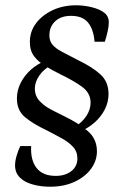

<svg xmlns="http://www.w3.org/2000/svg" viewBox="-20 -601 468 727"><path d="M170 106Q143 106 118.5 101Q94 96 75 86Q56 75 46.5 60.5Q37 46 37 25Q37 9 43 -11.5Q49 -32 57 -48H98Q95 5 118.5 35Q142 65 191 65Q227 65 250 47Q273 29 273 -1Q273 -27 256.5 -45Q240 -63 213.5 -77.5Q187 -92 158 -107Q105 -132 74.5 -157.5Q44 -183 44 -228Q44 -259 58.5 -287.5Q73 -316 98 -338Q123 -360 155 -372L175 -355Q145 -339 128.5 -314.5Q112 -290 112 -266Q112 -238 129.5 -219Q147 -200 173.5 -186Q200 -172 225 -160Q275 -136 311 -106Q347 -76 347 -28Q347 8 324.5 38.5Q302 69 262 87.5Q222 106 170 106ZM281 -102 260 -119Q290 -136 306.5 -161Q323 -186 323 -212Q323 -249 290.5 -272.5Q258 -296 210 -319Q180 -334 153 -350Q126 -366 109.5 -387.5Q93 -409 93 -442Q93 -482 116.5 -513Q140 -544 179.5 -562.5Q219 -581 268 -581Q292 -581 317 -576Q342 -571 360 -562Q378 -553 385 -542Q392 -531 392 -516Q392 -501 387.5 -481.5Q383 -462 377 -443H338Q334 -491 313 -516Q292 -541 249 -541Q211 -541 189 -520.5Q167 -500 167 -467Q167 -446 178.5 -432Q190 -418 214.5 -405Q239 -392 278 -372Q328 -348 359.5 -320Q391 -292 391 -245Q391 -215 377 -187Q363 -159 338 -137Q313 -115 281 -102Z"/></svg>

Font: Rasa
Style: Italic
Weight: 400
Italic angle: -7.10001°
Designer: Anna Giedrys (Yrsa+Rasa design), David Brezina (Yrsa art-direction, Rasa art-direction, design)
Foundry: Rosetta Type Foundry
Version: Version 2.004